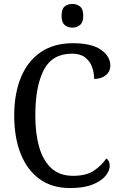

<svg xmlns="http://www.w3.org/2000/svg" viewBox="-20 -943 611 973"><path d="M335 10Q243 10 180 -36Q117 -82 84.5 -164.5Q52 -247 52 -358Q52 -467 85.5 -549.5Q119 -632 185.5 -678Q252 -724 350 -724Q444 -724 491.5 -691Q539 -658 539 -611Q539 -580 516 -561.5Q493 -543 457 -543Q457 -574 446.5 -603.5Q436 -633 411.5 -652Q387 -671 345 -671Q245 -671 202 -588.5Q159 -506 159 -358Q159 -265 179 -196.5Q199 -128 241 -90Q283 -52 350 -52Q418 -52 456.5 -78.5Q495 -105 519 -140Q536 -129 536 -102Q536 -78 515 -52Q494 -26 449.5 -8Q405 10 335 10ZM347 -803Q323 -803 307.5 -816.5Q292 -830 292 -863Q292 -897 307.5 -910Q323 -923 347 -923Q369 -923 385.5 -910Q402 -897 402 -863Q402 -830 385.5 -816.5Q369 -803 347 -803Z"/></svg>

Font: Noto Serif Hebrew SemiCondensed
Style: Regular
Weight: 400
Width: 4
Designer: Monotype Design Team
Foundry: Monotype Imaging Inc.
Version: Version 2.004; ttfautohint (v1.8.4.7-5d5b)